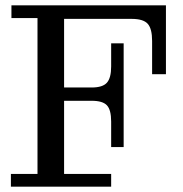

<svg xmlns="http://www.w3.org/2000/svg" viewBox="-20 -702 689 722"><path d="M21 0V-48H121V-634H23V-682H604V-423H552V-548Q552 -594 535.5 -612.5Q519 -631 475 -631H221V-373H325Q366 -373 382 -391Q398 -409 398 -452V-539H445V-149H398V-245Q398 -289 382 -306Q366 -323 325 -323H221V-48H398V0Z"/></svg>

Font: Montagu Slab 144pt
Style: Regular
Weight: 400
Designer: Florian Karsten
Foundry: Florian Karsten
Version: Version 1.000; ttfautohint (v1.8.3)